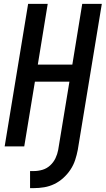

<svg xmlns="http://www.w3.org/2000/svg" viewBox="-20 -755 545 990"><path d="M135 215V127H155Q177 127 199 120.5Q221 114 238.5 98Q256 82 266 61Q276 40 280 18L338 -334H160L105 0H4L125 -735H226L175 -422H353L404 -735H505L381 18Q376 44 367.5 70Q359 96 343.5 119.5Q328 143 306.5 162.5Q285 182 260 194Q235 206 208 210.5Q181 215 155 215Z"/></svg>

Font: Iosevka Term Curly SmBd Obl
Style: Regular
Weight: 600
Italic angle: -9°
Designer: Belleve Invis
Foundry: Belleve Invis
Version: Version 32.3.0